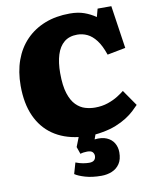

<svg xmlns="http://www.w3.org/2000/svg" viewBox="-102 -793 924 1130"><g transform="rotate(-10 360.0 -228.5)"><path d="M412 258Q357 258 316 246Q275 234 255 220L274 154Q297 163 317.5 166.5Q338 170 354 170Q375 170 384.5 160.5Q394 151 394 135Q394 123 385.5 113Q377 103 353 103Q342 103 331.5 104.5Q321 106 312 109L297 66L319 10Q230 -1 166.5 -45Q103 -89 69 -164.5Q35 -240 35 -346Q35 -430 59.5 -498Q84 -566 131 -614.5Q178 -663 244 -689Q310 -715 393 -715Q442 -715 478.5 -702Q515 -689 547 -667L560 -715H642L680 -459L571 -438Q552 -494 527.5 -526Q503 -558 474.5 -571.5Q446 -585 415 -585Q367 -585 336.5 -560Q306 -535 291.5 -488.5Q277 -442 277 -379Q277 -304 292 -257.5Q307 -211 332 -186Q357 -161 386.5 -152.5Q416 -144 445 -144Q487 -144 522 -156Q557 -168 583 -184.5Q609 -201 622 -212L688 -117Q675 -103 655 -84.5Q635 -66 607.5 -48.5Q580 -31 544 -16.5Q508 -2 462 6Q452 8 441 9.5Q430 11 419 12L409 40Q452 35 481 47.5Q510 60 524.5 84.5Q539 109 539 140Q539 182 521.5 208Q504 234 475 246Q446 258 412 258Z"/></g></svg>

Font: Literata Black
Style: Regular
Weight: 900
Designer: Latin by Veronika Burian and Jose Scaglione. Greek by Irene Vlachou. Cyrillic by Vera Evstafieva.
Foundry: TypeTogether
Version: Version 3.103;gftools[0.9.29]